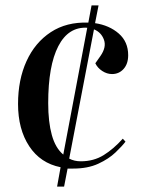

<svg xmlns="http://www.w3.org/2000/svg" viewBox="-20 -660 524 713"><path d="M192 33 205 -39Q130 -54 88.5 -117Q47 -180 47 -274Q47 -364 78.5 -433Q110 -502 168.5 -540.5Q227 -579 308 -576L320 -640H346L333 -574Q386 -566 421 -535.5Q456 -505 456 -455Q456 -423 439 -404Q422 -385 396 -385Q377 -385 359.5 -396.5Q342 -408 334 -425L353 -452Q376 -485 366 -512.5Q356 -540 329 -551L237 -71Q256 -61 280 -61Q328 -61 365 -84Q402 -107 436 -145L446 -134Q434 -118 409 -94Q384 -70 345 -52Q306 -34 252 -34Q246 -34 240.5 -34Q235 -34 231 -34L218 33ZM215 -86 304 -557Q234 -561 196.5 -488.5Q159 -416 159 -277Q159 -207 172.5 -158.5Q186 -110 215 -86Z"/></svg>

Font: Literata 72pt Medium
Style: Italic
Weight: 500
Italic angle: -2°
Designer: Latin by Veronika Burian and Jose Scaglione. Greek by Irene Vlachou. Cyrillic by Vera Evstafieva
Foundry: TypeTogether
Version: Version 3.002